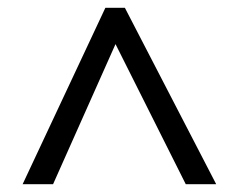

<svg xmlns="http://www.w3.org/2000/svg" viewBox="-20 -739 612 492"><path d="M38 -267 250 -719H300L534 -267H456L276 -626L116 -267Z"/></svg>

Font: Noto Sans Nag Mundari
Style: Regular
Weight: 400
Designer: Muthu Nedumaran
Version: Version 1.000; ttfautohint (v1.8.4.7-5d5b)